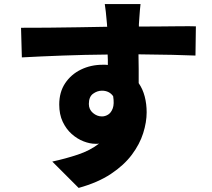

<svg xmlns="http://www.w3.org/2000/svg" viewBox="-20 -834 1040 940"><path d="M668 -814Q667 -805 665 -784.5Q663 -764 662 -744Q661 -724 660 -715Q660 -713 660 -710Q660 -707 660 -704Q707 -704 762 -704.5Q817 -705 865 -705.5Q913 -706 939 -705L937 -562Q849 -566 658 -568Q659 -532 659 -495.5Q659 -459 659 -427Q679 -398 688.5 -361.5Q698 -325 698 -284Q698 -236 681 -182Q664 -128 625.5 -76.5Q587 -25 523 17.5Q459 60 365 86L236 -43Q301 -57 361 -77Q421 -97 465 -131Q461 -130 456.5 -130Q452 -130 447 -130Q420 -130 389 -142Q358 -154 331 -178Q304 -202 287 -238Q270 -274 270 -322Q270 -383 299 -426.5Q328 -470 376.5 -493.5Q425 -517 483 -517Q490 -517 496 -517Q502 -517 508 -516Q508 -529 508 -541.5Q508 -554 507 -567Q395 -566 287 -562Q179 -558 87 -553L83 -698Q141 -698 215 -698.5Q289 -699 365 -700.5Q441 -702 505 -703Q504 -706 504 -709Q504 -712 504 -714Q501 -750 498 -776.5Q495 -803 493 -814ZM415 -325Q415 -298 435 -281Q455 -264 479 -264Q495 -264 509.5 -273Q524 -282 532 -303.5Q540 -325 534 -363Q515 -390 479 -390Q456 -390 435.5 -375Q415 -360 415 -325Z"/></svg>

Font: Source Han Sans CN Heavy
Style: Regular
Weight: 900
Designer: Ryoko NISHIZUKA 西塚涼子 (kana, bopomofo & ideographs); Paul D. Hunt (Latin, Greek & Cyrillic); Sandoll Communications 산돌커뮤니
Foundry: Adobe
Version: Version 2.000;hotconv 1.0.107;makeotfexe 2.5.65593